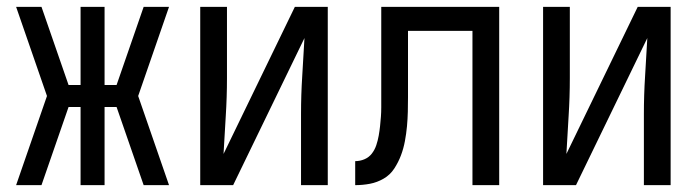

<svg xmlns="http://www.w3.org/2000/svg" viewBox="-20 -540 2040 560"><path d="M473 0H399L320 -228H285V0H215V-228H180L101 0H27L117 -260L27 -520H101L180 -292H215V-520H285V-292H320L399 -520H473L383 -260Z M564 0V-520H642V-312Q642 -257 638.5 -202Q635 -147 632 -91L840 -520H936V0H858V-208Q858 -263 861.5 -318Q865 -373 868 -429L660 0Z M1358 0V-450H1170V-257Q1170 -236 1169.5 -214.5Q1169 -193 1167 -171.5Q1165 -150 1161 -128.5Q1157 -107 1149.5 -87Q1142 -67 1130 -48.5Q1118 -30 1099 -19Q1080 -8 1059 -4Q1038 0 1016 0V-70Q1030 -70 1043 -75.5Q1056 -81 1064.5 -92Q1073 -103 1077.5 -116.5Q1082 -130 1084.5 -144Q1087 -158 1088.5 -172Q1090 -186 1091 -199.5Q1092 -213 1092 -227Q1092 -241 1092 -255V-520H1436V0Z M1564 0V-520H1642V-312Q1642 -257 1638.5 -202Q1635 -147 1632 -91L1840 -520H1936V0H1858V-208Q1858 -263 1861.5 -318Q1865 -373 1868 -429L1660 0Z"/></svg>

Font: Iosevka Term Curly
Style: Regular
Weight: 400
Designer: Belleve Invis
Foundry: Belleve Invis
Version: Version 32.3.0